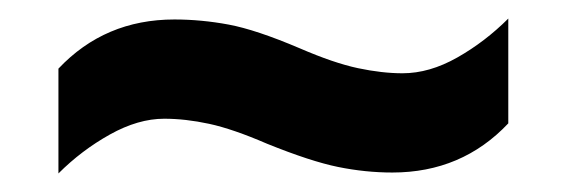

<svg xmlns="http://www.w3.org/2000/svg" viewBox="-20 -456 612 207"><path d="M268 -301Q231 -317 205.5 -322.5Q180 -328 157 -328Q129 -328 98.5 -311Q68 -294 43 -269V-382Q93 -435 168 -435Q197 -435 226.5 -429.5Q256 -424 303 -404Q340 -388 366 -382.5Q392 -377 414 -377Q443 -377 473 -394Q503 -411 528 -436V-323Q478 -270 403 -270Q374 -270 344.5 -276Q315 -282 268 -301Z"/></svg>

Font: Noto Sans Adlam Unjoined
Style: Regular
Weight: 400
Designer: Mark Jamra, Neil Patel
Foundry: JamraPatel LLC
Version: Version 3.001